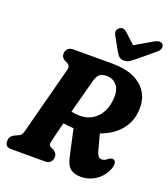

<svg xmlns="http://www.w3.org/2000/svg" viewBox="-165 -1040 1022 1169"><g transform="rotate(20 346.0 -455.0)"><path d="M656.5 -98.5Q636.5 -46.5 592.5 -16.5Q548.5 13.5 494.5 13.5Q453 13.5 428.2 -5.2Q403.5 -24 393 -70.5L353.5 -249.5Q316.5 -250 285.5 -256.5Q275.5 -217 267.2 -185Q259 -153 255 -134Q249.5 -110.5 253 -103.8Q256.5 -97 264 -93L280.5 -86Q292.5 -79 299.5 -69.5Q306.5 -60 306.5 -45.5Q306.5 -25 294.2 -12.5Q282 0 258.5 0H42.5Q17 0 8.5 -11.2Q0 -22.5 0.5 -39.5Q0 -57 9.5 -68.5Q19 -80 32.5 -85.5L49.5 -93Q61.5 -98 68.8 -105.5Q76 -113 81 -131Q88.5 -159.5 100 -204.2Q111.5 -249 125.2 -301Q139 -353 152.8 -405Q166.5 -457 178 -501.2Q189.5 -545.5 196.5 -572.5Q202.5 -599 181 -609.5L165 -617.5Q140.5 -630.5 141 -654Q140.5 -674.5 153 -687.2Q165.5 -700 189.5 -700H441.5Q562.5 -700 629 -644.8Q695.5 -589.5 691 -492.5Q688.5 -416.5 642 -359.8Q595.5 -303 515 -274.5L540.5 -177.5Q546 -155 555 -142.2Q564 -129.5 578.5 -129.5Q597 -129.5 613 -143.5Q620.5 -150.5 630 -154Q639.5 -157.5 648.5 -154Q660 -150 662 -134.5Q664 -119 656.5 -98.5ZM366.5 -563Q361.5 -545 352.2 -510Q343 -475 331.2 -430.8Q319.5 -386.5 307 -340Q331.5 -334 361 -334Q410 -334 445 -356.2Q480 -378.5 499.5 -416.2Q519 -454 521.5 -500.5Q526.5 -559 500.8 -588.5Q475 -618 435.5 -618Q401.5 -618 387.8 -603.2Q374 -588.5 366.5 -563ZM577 -783Q555 -765 538.2 -753.2Q521.5 -741.5 500.5 -741.5Q479 -741.5 467.8 -752.5Q456.5 -763.5 446 -783L399 -866.5Q383 -896.5 404.5 -914.5Q428 -933.5 452.5 -911.5L521.5 -848.5L630 -911.5Q671 -935 688 -914.5Q694 -907.5 692 -892.2Q690 -877 672.5 -862.5Z"/></g></svg>

Font: Fraunces 144pt S100
Style: Bold Italic
Weight: 700
Italic angle: -16°
Version: Version 1.000; ttfautohint (v1.8.3)